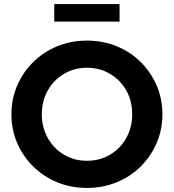

<svg xmlns="http://www.w3.org/2000/svg" viewBox="-20 -910 853 941"><path d="M406 11Q328 11 261 -16.5Q194 -44 143.5 -93.5Q93 -143 64.5 -208.5Q36 -274 36 -350Q36 -426 64.5 -491.5Q93 -557 143.5 -606.5Q194 -656 261 -683.5Q328 -711 406 -711Q484 -711 551.5 -683.5Q619 -656 669 -606.5Q719 -557 747.5 -491.5Q776 -426 776 -350Q776 -274 747.5 -208.5Q719 -143 669 -93.5Q619 -44 551.5 -16.5Q484 11 406 11ZM406 -122Q469 -122 519.5 -152Q570 -182 599 -234Q628 -286 628 -350Q628 -415 599 -466.5Q570 -518 519.5 -548Q469 -578 406 -578Q344 -578 293.5 -548Q243 -518 214 -466.5Q185 -415 185 -350Q185 -286 214 -234Q243 -182 293.5 -152Q344 -122 406 -122ZM246 -804V-890H566V-804Z"/></svg>

Font: Red Hat Display
Style: Bold
Weight: 700
Designer: Pentagram, MCKL
Foundry: Pentagram, MCKL
Version: Version 1.023; ttfautohint (v1.8.3)